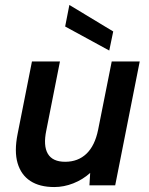

<svg xmlns="http://www.w3.org/2000/svg" viewBox="-20 -748 600 775"><path d="M445 0H341L344 -50Q314 -23 276 -8Q238 7 199 7Q140 7 102.5 -17.5Q65 -42 51 -89.5Q37 -137 51 -207L109 -500H222L167 -222Q154 -160 173 -127.5Q192 -95 243 -95Q295 -95 329 -127.5Q363 -160 376 -224L431 -500H544ZM260 -728 437 -621 421 -544 243 -641Z"/></svg>

Font: Albert Sans SemiBold
Style: Italic
Weight: 600
Italic angle: -11.25°
Designer: Andreas Rasmussen
Foundry: a.Foundry
Version: Version 1.025